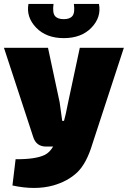

<svg xmlns="http://www.w3.org/2000/svg" viewBox="-23 -742 647 972"><path d="M351 -722H478Q491 -655 440 -602Q389 -549 300 -549Q211 -549 160 -602Q109 -655 121 -722H248Q242 -678 255 -661.5Q268 -645 300 -645Q331 -645 344 -661.5Q357 -678 351 -722ZM604 -500 445 -14Q415 86 367.5 131Q320 176 246 197Q155 222 40 197L56 64Q157 65 204 42Q228 30 246 0H211Q160 0 145 -49L-3 -500H220L279 -224Q283 -197 292 -130H301Q309 -157 322 -224L381 -500Z"/></svg>

Font: Exo 2.0 Black
Style: Regular
Weight: 900
Designer: Natanael Gama
Version: Version 1.001;PS 001.001;hotconv 1.0.70;makeotf.lib2.5.58329